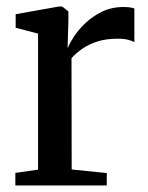

<svg xmlns="http://www.w3.org/2000/svg" viewBox="-20 -568 452 588"><path d="M27 0V-38.5L96.5 -48.5V-465L28 -483V-524.5L160 -548H170.5L189.5 -533V-508.5L187 -421.5L189 -424Q193 -435 206 -455.2Q219 -475.5 240.8 -496.5Q262.5 -517.5 292 -532Q321.5 -546.5 358 -546.5Q371 -546.5 378.8 -545.2Q386.5 -544 391.5 -542V-439Q386 -442.5 373 -446Q360 -449.5 340.5 -449.5Q305 -449.5 278.5 -441Q252 -432.5 232.5 -419Q213 -405.5 199 -390L199.5 -49L307 -38V0Z"/></svg>

Font: Merriweather 60pt
Style: Regular
Weight: 400
Version: Version 2.100